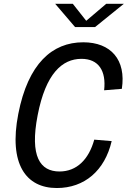

<svg xmlns="http://www.w3.org/2000/svg" viewBox="-20 -960 660 992"><path d="M174.5 -364.5C216 -579.5 301 -656 401 -656C489 -656 529.5 -594.5 518 -493.5L609.5 -501C632.5 -651 553 -741.5 410 -741.5C249.5 -741.5 125 -631 74.5 -371.5C24 -112.5 114 11.5 273.5 11.5C417 11.5 521.5 -79 557 -231L467 -238.5C438.5 -135.5 376 -74 287.5 -74C187.5 -74 133 -151 174.5 -364.5ZM265 -940.5H356L425.5 -852.5L529 -940.5H620L471 -820H368Z"/></svg>

Font: Monaspace Neon
Style: Italic
Weight: 400
Italic angle: -11°
Designer: Riley Cran & the Lettermatic Team
Foundry: Lettermatic
Version: Version 1.200 (Monaspace Neon)